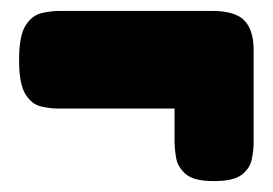

<svg xmlns="http://www.w3.org/2000/svg" viewBox="-20 -439 500 352"><path d="M372 -107Q336 -107 321 -119.5Q306 -132 303 -149Q300 -166 300 -181V-240H86Q71 -240 54.5 -244Q38 -248 26.5 -266.5Q15 -285 15 -329Q15 -374 27 -392.5Q39 -411 56.5 -415Q74 -419 89 -419H368Q411 -419 428 -401.5Q445 -384 445 -347V-178Q445 -163 441.5 -146.5Q438 -130 423 -118.5Q408 -107 372 -107Z"/></svg>

Font: Fredoka SemiCondensed
Style: Bold
Weight: 700
Width: 4
Designer: Ben Nathan
Foundry: Milena B. Brandão, Ben Nathan
Version: Version 2.001